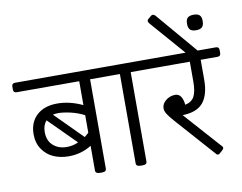

<svg xmlns="http://www.w3.org/2000/svg" viewBox="-108 -892 1284 1019"><g transform="rotate(-10 533.5 -382.5)"><path d="M493.5 -549.3Q510.5 -549.3 510.5 -532.3V-515.3Q510.5 -498.2 493.5 -498.2H388V-17Q388 -8.3 382.5 -4.2Q376.9 0 363.9 0H353.9Q329.4 0 329.4 -17V-150.2Q273.9 -115.3 206.1 -115.3Q161.7 -115.3 125.2 -131.2Q88.8 -147 65.4 -181.1Q42 -215.2 42 -262.4Q42 -326.6 82.6 -364.2Q123.3 -401.9 193 -401.9Q260.4 -401.9 329.4 -369.4V-498.2H-7.1Q-25 -498.2 -25 -515.3V-532.3Q-25 -549.3 -7.1 -549.3ZM306.8 -201.3Q321 -212.4 329.4 -220.8V-315.1Q294.1 -333.3 255.6 -342.1Q217.2 -350.8 189.9 -350.8Q173.2 -350.8 160.9 -347.6ZM204.5 -165.7Q237.8 -165.7 267.1 -179.5L122.5 -323.8Q102.3 -301.2 102.3 -264Q102.3 -217.2 131.4 -191.4Q160.5 -165.7 204.5 -165.7Z M712.2 -549.3Q729.3 -549.3 729.3 -532.3V-515.3Q729.3 -498.2 712.2 -498.2H606.8V-17Q606.8 -8.3 601.3 -4.2Q595.7 0 582.6 0H572.7Q548.6 0 548.6 -17V-498.2H478Q460.2 -498.2 460.2 -515.3V-532.3Q460.2 -549.3 478 -549.3Z M1074.9 -549.3Q1092 -549.3 1092 -532.3V-515.3Q1092 -498.2 1074.9 -498.2H984.1V-391.2Q984.1 -309.6 949.9 -268.3Q915.6 -227.1 838.7 -225.5L1014.7 -28.5Q1020.6 -23.8 1020.6 -17.8Q1020.6 -12.3 1013.1 -4.8L998.4 7.9Q994.5 13.1 988.9 13.1Q981 13.1 976.6 6.3L789.1 -204.5Q765 -231.9 755.1 -247.9Q745.1 -264 745.1 -278.2Q745.1 -302.4 767.3 -320.5Q789.5 -338.5 818.5 -338.5Q855.3 -338.5 862.1 -277.4Q896.9 -284.6 911.2 -310.9Q925.5 -337.3 925.5 -391.2V-498.2H696.8Q679 -498.2 679 -515.3V-532.3Q679 -549.3 696.8 -549.3Z M943.3 -512.9 747.9 -737.2Q742.8 -743.6 742.8 -749.1Q742.8 -756.2 749.5 -760.6L763.8 -772.9Q768.5 -777.6 775.3 -777.6Q780 -777.6 787.6 -771.3L984.1 -540.6ZM988.1 -656.8Q965.5 -656.8 955.6 -666.7Q945.7 -676.6 945.7 -698.8Q945.7 -721.8 956.2 -731.1Q966.7 -740.4 988.1 -740.4Q1011.1 -740.4 1021 -730.1Q1030.9 -719.8 1030.1 -698.8Q1030.5 -677 1020.4 -666.9Q1010.3 -656.8 988.1 -656.8Z"/></g></svg>

Font: Jaldi
Style: Regular
Weight: 400
Designer: Pablo Cosgaya and Nicolas Silva
Foundry: Omnibus-Type
Version: Version 1.001;PS 001.001;hotconv 1.0.70;makeotf.lib2.5.58329